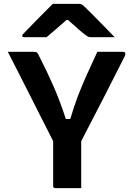

<svg xmlns="http://www.w3.org/2000/svg" viewBox="-20 -966 690 986"><path d="M397 0H264Q253 0 253 -11V-241Q243 -261 223.5 -299.5Q204 -338 178.5 -388Q153 -438 125.5 -493Q98 -548 70.5 -601.5Q43 -655 20 -700H154Q165 -700 170 -696Q175 -692 181 -678Q222 -598 255.5 -521.5Q289 -445 318 -355H341Q359 -417 379.5 -471Q400 -525 425 -580.5Q450 -636 480 -700H610Q631 -700 620 -676Q569 -575 511 -461.5Q453 -348 397 -241ZM251 -946H387Q394 -946 400 -943Q406 -940 419 -927Q430 -917 455 -891.5Q480 -866 511 -834.5Q542 -803 569 -775H449Q438 -775 433.5 -777Q429 -779 421 -785Q407 -795 385 -814Q363 -833 330 -863H321Q290 -835 265 -814Q240 -793 219 -775H105Q94 -775 94 -782Q94 -786 97.5 -790Q101 -794 115 -808Q132 -826 157 -851.5Q182 -877 207.5 -902.5Q233 -928 251 -946Z"/></svg>

Font: Recursive Sn Lnr St
Style: Bold
Weight: 700
Version: Version 1.079;hotconv 1.0.112;makeotfexe 2.5.65598; ttfautoh